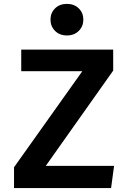

<svg xmlns="http://www.w3.org/2000/svg" viewBox="-20 -963 655 983"><path d="M214.4 -113.8H564.1L548.7 0H51.8V-106.7L401.5 -598.5H88.7V-709.2H559.5V-601.5ZM322.6 -943.1Q360 -943.1 383.3 -920Q406.7 -896.9 406.7 -862.6Q406.7 -828.2 383.3 -804.9Q360 -781.5 322.6 -781.5Q285.1 -781.5 261.8 -804.9Q238.5 -828.2 238.5 -862.6Q238.5 -896.9 261.8 -920Q285.1 -943.1 322.6 -943.1Z"/></svg>

Font: Fira Code SemiBold
Style: Regular
Weight: 600
Designer: Carrois Corporate, Edenspiekermann AG, Nikita Prokopov
Foundry: Carrois Corporate, Edenspiekermann AG, Nikita Prokopov
Version: Version 6.002